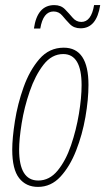

<svg xmlns="http://www.w3.org/2000/svg" viewBox="-20 -723 413 753"><path d="M129 10Q180 10 217 -30Q254 -70 278.5 -132.5Q303 -195 315 -264Q327 -333 327 -390Q327 -536 230 -536Q173 -536 134.5 -491.5Q96 -447 72.5 -381Q49 -315 38.5 -248Q28 -181 28 -136Q28 -59 55 -24.5Q82 10 129 10ZM130 -15Q55 -15 55 -136Q55 -177 65 -239.5Q75 -302 96.5 -364.5Q118 -427 150.5 -469Q183 -511 228 -511Q300 -511 300 -389Q300 -340 289.5 -276.5Q279 -213 258.5 -153Q238 -93 206 -54Q174 -15 130 -15ZM113 -611H138Q149 -678 190 -678Q211 -678 224.5 -661.5Q238 -645 254 -628.5Q270 -612 296 -612Q359 -612 373 -703H349Q338 -637 299 -637Q279 -637 265 -653.5Q251 -670 235 -686.5Q219 -703 193 -703Q126 -703 113 -611Z"/></svg>

Font: Noto Sans Display Condensed Thin
Style: Italic
Weight: 250
Width: 3
Italic angle: -12°
Designer: Monotype Design Team
Foundry: Monotype Imaging Inc.
Version: Version 1.900